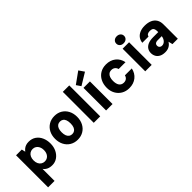

<svg xmlns="http://www.w3.org/2000/svg" viewBox="109 -1865 3159 3159"><g transform="rotate(-45 1689.0 -285.0)"><path d="M69 220V-526H202L218 -461Q234 -482 255 -499.5Q276 -517 305 -527.5Q334 -538 372 -538Q446 -538 498.5 -502Q551 -466 579.5 -403.5Q608 -341 608 -262Q608 -183 577 -121Q546 -59 494 -23.5Q442 12 378 12Q321 12 282 -7Q243 -26 219 -60V220ZM334 -119Q369 -119 396 -136Q423 -153 439 -185.5Q455 -218 455 -262Q455 -307 439 -339.5Q423 -372 396 -389.5Q369 -407 334 -407Q299 -407 271.5 -389.5Q244 -372 228.5 -339.5Q213 -307 213 -263Q213 -218 228.5 -186Q244 -154 271.5 -136.5Q299 -119 334 -119Z M971 12Q896 12 837.5 -23Q779 -58 746.5 -120.5Q714 -183 714 -263Q714 -344 746.5 -406Q779 -468 837.5 -503Q896 -538 971 -538Q1048 -538 1105.5 -503Q1163 -468 1195.5 -406Q1228 -344 1228 -263Q1228 -183 1195.5 -120.5Q1163 -58 1105 -23Q1047 12 971 12ZM971 -118Q1003 -118 1026.5 -134.5Q1050 -151 1062.5 -183Q1075 -215 1075 -263Q1075 -311 1063 -343.5Q1051 -376 1027.5 -392Q1004 -408 972 -408Q939 -408 916 -392Q893 -376 880 -343.5Q867 -311 867 -263Q867 -215 879.5 -183Q892 -151 915.5 -134.5Q939 -118 971 -118Z M1351 0V-720H1501V0Z M1638 0V-526H1788V0ZM1634 -569 1581 -647 1780 -790 1844 -697Z M2171 12Q2093 12 2034 -23Q1975 -58 1942 -118.5Q1909 -179 1909 -255Q1909 -339 1942 -403Q1975 -467 2034 -502.5Q2093 -538 2171 -538Q2271 -538 2339 -484.5Q2407 -431 2426 -336H2266Q2258 -370 2232.5 -390Q2207 -410 2170 -410Q2134 -410 2110 -392Q2086 -374 2074 -341Q2062 -308 2062 -263Q2062 -230 2068.5 -202.5Q2075 -175 2088.5 -156Q2102 -137 2122.5 -126.5Q2143 -116 2170 -116Q2195 -116 2214.5 -124.5Q2234 -133 2247.5 -150Q2261 -167 2266 -190H2426Q2407 -97 2338.5 -42.5Q2270 12 2171 12Z M2549 0V-526H2699V0ZM2624 -577Q2584 -577 2559 -600Q2534 -623 2534 -658Q2534 -694 2559 -717Q2584 -740 2624 -740Q2665 -740 2690.5 -717Q2716 -694 2716 -658Q2716 -623 2690.5 -600Q2665 -577 2624 -577Z M3006 12Q2946 12 2905.5 -9.5Q2865 -31 2845.5 -67Q2826 -103 2826 -146Q2826 -192 2848.5 -228Q2871 -264 2918 -284.5Q2965 -305 3038 -305H3157Q3157 -344 3151 -368.5Q3145 -393 3126.5 -405Q3108 -417 3071 -417Q3037 -417 3017 -404.5Q2997 -392 2991 -366H2847Q2852 -418 2880 -456.5Q2908 -495 2957 -516.5Q3006 -538 3072 -538Q3145 -538 3197.5 -515Q3250 -492 3278.5 -446.5Q3307 -401 3307 -335V0H3182L3164 -74Q3153 -55 3137.5 -39Q3122 -23 3102.5 -11.5Q3083 0 3058.5 6Q3034 12 3006 12ZM3044 -102Q3065 -102 3082.5 -110.5Q3100 -119 3114 -134Q3128 -149 3137 -169.5Q3146 -190 3150 -215V-217H3055Q3031 -217 3015 -210Q2999 -203 2991.5 -190Q2984 -177 2984 -160Q2984 -141 2992 -128.5Q3000 -116 3013.5 -109Q3027 -102 3044 -102Z"/></g></svg>

Font: DM Sans 9pt Black
Style: Regular
Weight: 900
Version: Version 4.004;gftools[0.9.30]